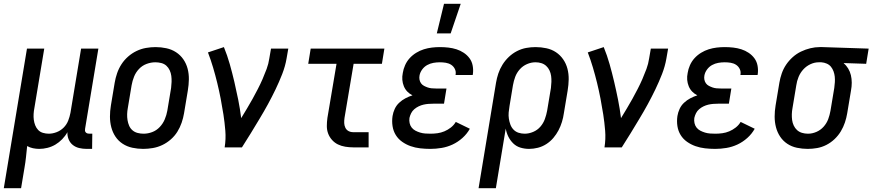

<svg xmlns="http://www.w3.org/2000/svg" viewBox="-50 -776 4594 1011"><path d="M-30 215 92 -520H183L131 -207Q128 -192 127 -176Q126 -160 128 -145Q130 -130 135.5 -116Q141 -102 151 -91.5Q161 -81 176 -76.5Q191 -72 207 -72Q227 -72 248 -80Q269 -88 285 -104Q301 -120 309 -140.5Q317 -161 321 -182L377 -520H468L398 -98Q397 -93 397.5 -88Q398 -83 401.5 -79Q405 -75 410 -73.5Q415 -72 420 -72H436L435 8H406Q386 8 367 3.5Q348 -1 333.5 -12.5Q319 -24 311.5 -42Q304 -60 305 -80Q294 -60 277.5 -43Q261 -26 241.5 -14.5Q222 -3 200 2.5Q178 8 157 8Q140 8 123.5 4.5Q107 1 93 -7Q90 21 87 50Q84 79 79 107L61 215Z M704 8Q675 8 647 2Q619 -4 596 -19Q573 -34 558 -56.5Q543 -79 536 -106Q529 -133 529 -162Q529 -191 534 -221L554 -341Q558 -365 566.5 -390Q575 -415 589.5 -437.5Q604 -460 624.5 -478Q645 -496 669 -507.5Q693 -519 718.5 -523.5Q744 -528 769 -528Q798 -528 826 -522Q854 -516 877 -501Q900 -486 915.5 -463.5Q931 -441 938 -414Q945 -387 944.5 -358Q944 -329 939 -299L919 -179Q915 -155 906.5 -130Q898 -105 884 -82.5Q870 -60 849.5 -42Q829 -24 805 -12.5Q781 -1 755 3.5Q729 8 704 8ZM706 -72Q729 -72 751.5 -80.5Q774 -89 791 -107Q808 -125 817.5 -147.5Q827 -170 831 -193L851 -313Q853 -329 853.5 -345Q854 -361 852 -376.5Q850 -392 843.5 -406Q837 -420 826 -430Q815 -440 799.5 -444Q784 -448 768 -448Q745 -448 722 -439.5Q699 -431 682 -413Q665 -395 656 -372.5Q647 -350 643 -327L623 -207Q620 -191 619.5 -175Q619 -159 621.5 -143.5Q624 -128 630 -114Q636 -100 647.5 -90Q659 -80 674.5 -76Q690 -72 706 -72Z M1133 0Q1140 -44 1136.5 -87.5Q1133 -131 1126.5 -173Q1120 -215 1112 -256.5Q1104 -298 1094 -339Q1084 -380 1072 -420.5Q1060 -461 1045 -500L1129 -528Q1147 -484 1160 -438Q1173 -392 1184 -345Q1195 -298 1204.5 -250.5Q1214 -203 1220 -154Q1235 -179 1250.5 -204.5Q1266 -230 1280 -255.5Q1294 -281 1307.5 -307Q1321 -333 1332.5 -359.5Q1344 -386 1354 -413Q1364 -440 1368 -468L1377 -520H1468L1459 -468Q1452 -427 1436 -386Q1420 -345 1401 -305.5Q1382 -266 1361 -227.5Q1340 -189 1317 -151Q1294 -113 1271 -75Q1248 -37 1224 0Z M1810 0Q1789 0 1768 -3.5Q1747 -7 1729.5 -15.5Q1712 -24 1698.5 -39Q1685 -54 1678 -72.5Q1671 -91 1671 -112Q1671 -133 1674 -155L1722 -440H1573L1586 -520H1974L1961 -440H1812L1764 -155Q1762 -141 1762.5 -128Q1763 -115 1768.5 -103.5Q1774 -92 1785 -86Q1796 -80 1810 -80H1891V0Z M2250 -600 2288 -756H2376L2323 -600ZM2216 8Q2189 8 2162.5 5Q2136 2 2112 -6.5Q2088 -15 2067.5 -29.5Q2047 -44 2034 -65Q2021 -86 2017 -112Q2013 -138 2017 -165Q2020 -184 2028.5 -202.5Q2037 -221 2052 -235Q2067 -249 2085 -258.5Q2103 -268 2122 -274Q2106 -282 2094.5 -294Q2083 -306 2076.5 -322Q2070 -338 2068.5 -355.5Q2067 -373 2071 -392Q2074 -412 2083 -432.5Q2092 -453 2107 -469.5Q2122 -486 2141.5 -498Q2161 -510 2182 -516.5Q2203 -523 2224 -525.5Q2245 -528 2266 -528Q2289 -528 2311 -525.5Q2333 -523 2353.5 -516.5Q2374 -510 2392 -498Q2410 -486 2422.5 -469Q2435 -452 2439 -430Q2443 -408 2440 -386L2439 -381H2349V-383Q2352 -399 2345 -413Q2338 -427 2325.5 -435Q2313 -443 2297.5 -445.5Q2282 -448 2266 -448Q2249 -448 2232 -445Q2215 -442 2199.5 -433.5Q2184 -425 2173 -410Q2162 -395 2159 -378Q2157 -367 2159 -356.5Q2161 -346 2167 -337.5Q2173 -329 2182.5 -324Q2192 -319 2202 -315.5Q2212 -312 2223 -311Q2234 -310 2245 -310H2301L2288 -230H2232Q2219 -230 2206 -229Q2193 -228 2180 -225Q2167 -222 2154.5 -216Q2142 -210 2131.5 -201Q2121 -192 2115 -180Q2109 -168 2106 -155Q2104 -141 2107 -127.5Q2110 -114 2118 -104Q2126 -94 2137.5 -88Q2149 -82 2162 -78Q2175 -74 2189 -73Q2203 -72 2217 -72Q2235 -72 2253.5 -74.5Q2272 -77 2290 -84.5Q2308 -92 2324 -104.5Q2340 -117 2350 -134L2424 -98Q2409 -71 2385 -49.5Q2361 -28 2333 -15Q2305 -2 2275 3Q2245 8 2216 8Z M2470 215 2562 -341Q2566 -365 2574 -389Q2582 -413 2596 -435.5Q2610 -458 2629.5 -476.5Q2649 -495 2672.5 -507Q2696 -519 2720.5 -523.5Q2745 -528 2770 -528Q2799 -528 2827 -522Q2855 -516 2877.5 -501Q2900 -486 2915.5 -463.5Q2931 -441 2938 -414Q2945 -387 2944.5 -358Q2944 -329 2939 -299L2919 -179Q2916 -157 2909 -134Q2902 -111 2891 -90Q2880 -69 2864 -50Q2848 -31 2827 -17.5Q2806 -4 2782.5 2Q2759 8 2736 8Q2713 8 2691 1.5Q2669 -5 2653 -20.5Q2637 -36 2627 -56Q2617 -76 2613 -99L2561 215ZM2713 -72Q2735 -72 2757.5 -81.5Q2780 -91 2795.5 -109Q2811 -127 2819 -149Q2827 -171 2831 -193L2851 -313Q2853 -329 2853.5 -345Q2854 -361 2852 -376Q2850 -391 2843.5 -405Q2837 -419 2826 -429Q2815 -439 2800.5 -443.5Q2786 -448 2770 -448H2769Q2747 -448 2725 -438.5Q2703 -429 2687 -411Q2671 -393 2663 -371.5Q2655 -350 2651 -327L2633 -218Q2630 -201 2628.5 -184Q2627 -167 2629.5 -151Q2632 -135 2637.5 -120Q2643 -105 2654 -93.5Q2665 -82 2680.5 -77Q2696 -72 2713 -72Z M3133 0Q3140 -44 3136.5 -87.5Q3133 -131 3126.5 -173Q3120 -215 3112 -256.5Q3104 -298 3094 -339Q3084 -380 3072 -420.5Q3060 -461 3045 -500L3129 -528Q3147 -484 3160 -438Q3173 -392 3184 -345Q3195 -298 3204.5 -250.5Q3214 -203 3220 -154Q3235 -179 3250.5 -204.5Q3266 -230 3280 -255.5Q3294 -281 3307.5 -307Q3321 -333 3332.5 -359.5Q3344 -386 3354 -413Q3364 -440 3368 -468L3377 -520H3468L3459 -468Q3452 -427 3436 -386Q3420 -345 3401 -305.5Q3382 -266 3361 -227.5Q3340 -189 3317 -151Q3294 -113 3271 -75Q3248 -37 3224 0Z M3716 8Q3689 8 3662.5 5Q3636 2 3612 -6.5Q3588 -15 3567.5 -29.5Q3547 -44 3534 -65Q3521 -86 3517 -112Q3513 -138 3517 -165Q3520 -184 3528.5 -202.5Q3537 -221 3552 -235Q3567 -249 3585 -258.5Q3603 -268 3622 -274Q3606 -282 3594.5 -294Q3583 -306 3576.5 -322Q3570 -338 3568.5 -355.5Q3567 -373 3571 -392Q3574 -412 3583 -432.5Q3592 -453 3607 -469.5Q3622 -486 3641.5 -498Q3661 -510 3682 -516.5Q3703 -523 3724 -525.5Q3745 -528 3766 -528Q3789 -528 3811 -525.5Q3833 -523 3853.5 -516.5Q3874 -510 3892 -498Q3910 -486 3922.5 -469Q3935 -452 3939 -430Q3943 -408 3940 -386L3939 -381H3849V-383Q3852 -399 3845 -413Q3838 -427 3825.5 -435Q3813 -443 3797.5 -445.5Q3782 -448 3766 -448Q3749 -448 3732 -445Q3715 -442 3699.5 -433.5Q3684 -425 3673 -410Q3662 -395 3659 -378Q3657 -367 3659 -356.5Q3661 -346 3667 -337.5Q3673 -329 3682.5 -324Q3692 -319 3702 -315.5Q3712 -312 3723 -311Q3734 -310 3745 -310H3801L3788 -230H3732Q3719 -230 3706 -229Q3693 -228 3680 -225Q3667 -222 3654.5 -216Q3642 -210 3631.5 -201Q3621 -192 3615 -180Q3609 -168 3606 -155Q3604 -141 3607 -127.5Q3610 -114 3618 -104Q3626 -94 3637.5 -88Q3649 -82 3662 -78Q3675 -74 3689 -73Q3703 -72 3717 -72Q3735 -72 3753.5 -74.5Q3772 -77 3790 -84.5Q3808 -92 3824 -104.5Q3840 -117 3850 -134L3924 -98Q3909 -71 3885 -49.5Q3861 -28 3833 -15Q3805 -2 3775 3Q3745 8 3716 8Z M4203 8Q4174 8 4146 2Q4118 -4 4095.5 -19Q4073 -34 4058 -56.5Q4043 -79 4036 -106Q4029 -133 4029 -162Q4029 -191 4034 -221L4054 -341Q4058 -365 4066.5 -389.5Q4075 -414 4089.5 -435.5Q4104 -457 4124 -475Q4144 -493 4168 -504.5Q4192 -516 4217 -522Q4242 -528 4266 -528H4281L4524 -520L4511 -440L4392 -444Q4406 -432 4416 -415.5Q4426 -399 4430.5 -380Q4435 -361 4435 -340.5Q4435 -320 4431 -299L4411 -179Q4407 -155 4399 -131Q4391 -107 4377.5 -84.5Q4364 -62 4344.5 -43.5Q4325 -25 4301.5 -13Q4278 -1 4253 3.5Q4228 8 4203 8ZM4205 -72Q4227 -72 4249 -81.5Q4271 -91 4287 -109Q4303 -127 4311 -148.5Q4319 -170 4323 -193L4343 -313Q4345 -328 4346 -343Q4347 -358 4345.5 -372.5Q4344 -387 4339 -400.5Q4334 -414 4325.5 -424.5Q4317 -435 4303.5 -441Q4290 -447 4275 -448H4261Q4239 -448 4217.5 -438Q4196 -428 4180 -410.5Q4164 -393 4155 -371Q4146 -349 4143 -327L4123 -207Q4120 -191 4119.5 -175Q4119 -159 4121 -144Q4123 -129 4129.5 -115Q4136 -101 4147 -91Q4158 -81 4173 -76.5Q4188 -72 4204 -72Z"/></svg>

Font: Iosevka SS18 Medium
Style: Italic
Weight: 500
Italic angle: -9°
Monospace: yes
Designer: Belleve Invis
Foundry: Belleve Invis
Version: Version 25.1.1; ttfautohint (v1.8.4)